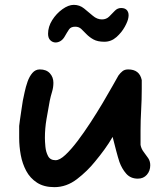

<svg xmlns="http://www.w3.org/2000/svg" viewBox="-20 -781 693 791"><path d="M204 -10Q161 -10 132.5 -28.5Q104 -47 88 -77Q72 -107 65.5 -142.5Q59 -178 59 -213V-262Q59 -265 62 -285.5Q65 -306 68.5 -330Q72 -354 74 -366Q77 -380 81.5 -401.5Q86 -423 93.5 -444.5Q101 -466 113.5 -480.5Q126 -495 144 -495Q171 -495 185.5 -479Q200 -463 200 -440Q200 -421 194.5 -403Q189 -385 185 -366Q178 -328 171.5 -290Q165 -252 165 -213Q165 -199 167 -177Q169 -155 178 -138Q187 -121 209 -121Q226 -121 249.5 -143Q273 -165 299.5 -200Q326 -235 353 -276.5Q380 -318 403.5 -357.5Q427 -397 444 -427.5Q461 -458 468 -470Q476 -481 485 -488Q494 -495 508 -495Q555 -495 564 -451V-415Q564 -371 561.5 -327.5Q559 -284 559 -243V-184Q562 -168 572 -155Q582 -142 590.5 -129.5Q599 -117 599 -100Q599 -77 585 -61Q571 -45 548 -45Q518 -45 500 -65.5Q482 -86 472 -114Q466 -132 458.5 -160.5Q451 -189 444 -217Q429 -191 410.5 -165.5Q392 -140 372 -116Q340 -76 297 -43Q254 -10 204 -10ZM209 -606Q197 -606 187.5 -615Q178 -624 178 -642Q178 -671 195 -698Q212 -725 237 -743Q262 -761 284 -761Q308 -761 326.5 -746Q345 -731 362.5 -716Q380 -701 400 -701Q418 -701 430 -713Q442 -725 453 -736.5Q464 -748 479 -748Q497 -748 504.5 -737Q512 -726 509 -709Q507 -694 494 -670.5Q481 -647 459.5 -628Q438 -609 410 -609Q382 -609 365 -618.5Q348 -628 336.5 -640Q325 -652 315 -661.5Q305 -671 290 -671Q272 -671 264.5 -660Q257 -649 245 -628Q238 -617 228.5 -611.5Q219 -606 209 -606Z"/></svg>

Font: Fuzzy Bubbles
Style: Bold
Weight: 700
Designer: Robert E. Leuschke
Foundry: Robert E. Leuschke
Version: Version 1.010; ttfautohint (v1.8.3)